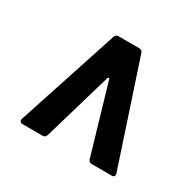

<svg xmlns="http://www.w3.org/2000/svg" viewBox="-98 -810 632 618"><g transform="rotate(30 218.0 -500.5)"><path d="M51.8 -300.8Q45.9 -300.8 43 -304.7Q40 -308.6 42 -314.9L165 -689.9Q168.5 -700.2 178.2 -700.2H255.9Q265.6 -700.2 269 -689.9L393.1 -314.9Q394 -313 394 -310.1Q394 -300.8 383.8 -300.8H309.1Q299.3 -300.8 295.9 -311L221.2 -565.9Q220.7 -568.8 218.3 -568.8Q215.8 -568.8 214.8 -565.9L140.1 -311Q136.7 -300.8 127 -300.8Z"/></g></svg>

Font: Barlow Condensed SemiBold
Style: Regular
Weight: 600
Width: 3
Designer: Jeremy Tribby
Foundry: Tribby Type
Version: Version 1.422;hotconv 1.0.109;makeotfexe 2.5.65596